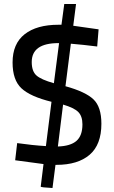

<svg xmlns="http://www.w3.org/2000/svg" viewBox="-20 -816 570 962"><path d="M474 -669 467 -583Q396 -592 335 -597L308 -384Q409 -356 448.5 -318Q488 -280 488 -196Q488 -91 429 -40.5Q370 10 263 10H258L243 126Q184 123 184 119L198 6L56 -13L66 -99Q143 -88 210 -84L238 -306Q132 -332 87.5 -373.5Q43 -415 43 -503Q43 -597 103.5 -644.5Q164 -692 273 -692H288L302 -796H361L347 -687ZM139 -505Q139 -459 162.5 -438Q186 -417 250 -399L276 -600H273Q139 -600 139 -505ZM393 -193Q393 -234 372 -255Q351 -276 296 -292L270 -82Q333 -84 363 -110Q393 -136 393 -193Z"/></svg>

Font: TitilliumText22L Lt
Style: Medium
Weight: 500
Designer: Campivisivi
Foundry: Campivisivi
Version: 1.000